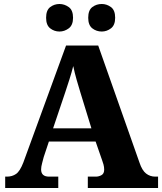

<svg xmlns="http://www.w3.org/2000/svg" viewBox="-20 -942 812 962"><path d="M6 0V-57H15Q41 -57 60.5 -70.5Q80 -84 97 -128L311 -714H472L679 -127Q692 -88 712 -72.5Q732 -57 758 -57H772V0H420V-57H460Q475 -57 488.5 -64.5Q502 -72 502 -92Q502 -105 498.5 -118Q495 -131 492 -138L459 -233H225L199 -155Q196 -143 191 -124.5Q186 -106 186 -93Q186 -57 226 -57H272V0ZM246 -299H438L383 -478Q374 -507 364 -542Q354 -577 347 -611Q339 -579 328 -544.5Q317 -510 307 -480ZM490 -784Q463 -784 442.5 -800Q422 -816 422 -853Q422 -891 442.5 -906.5Q463 -922 490 -922Q515 -922 536 -906.5Q557 -891 557 -853Q557 -816 536 -800Q515 -784 490 -784ZM278 -784Q252 -784 231.5 -800Q211 -816 211 -853Q211 -891 231.5 -906.5Q252 -922 278 -922Q303 -922 324.5 -906.5Q346 -891 346 -853Q346 -816 324.5 -800Q303 -784 278 -784Z"/></svg>

Font: Noto Serif Tamil ExtraBold
Style: Italic
Weight: 800
Italic angle: -12°
Designer: Indian Type Foundry, Tom Grace, and the Monotype Design Team
Foundry: Monotype Imaging Inc.
Version: Version 2.003; ttfautohint (v1.8.4.7-5d5b)